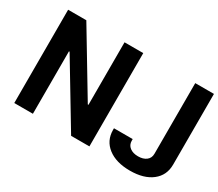

<svg xmlns="http://www.w3.org/2000/svg" viewBox="-127 -984 1435 1264"><g transform="rotate(30 591.0 -352.0)"><path d="M954.9 5.2Q1060.2 5.2 1121.2 -42.4Q1182.2 -90.1 1182.2 -172V-709.1H1040V-172Q1040 -139.3 1016.4 -121.3Q992.9 -103.2 954.2 -103.2Q915.4 -103.2 891.5 -121.5Q867.5 -139.8 867.5 -172V-184.2H725.2V-172Q725.2 -90.8 787.3 -42.8Q849.4 5.2 954.9 5.2ZM502.5 -709.1V-233.8H497.6L212 -709.1H73.7V0H215.3V-474.6H220.2L505.7 0H644.8V-709.1Z"/></g></svg>

Font: Estedad-FD VF
Style: Regular
Weight: 100
Designer: Amin Abedi
Version: Version 7.3